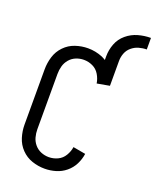

<svg xmlns="http://www.w3.org/2000/svg" viewBox="-168 -1022 911 1126"><g transform="rotate(20 287.5 -459.0)"><path d="M250 8Q210 8 171.5 -5Q133 -18 104.5 -47.5Q76 -77 64 -116Q52 -155 52 -195V-540Q52 -580 64 -619Q76 -658 104.5 -687.5Q133 -717 171.5 -730Q210 -743 250 -743Q297 -743 341 -725Q354 -719 365 -712V-735H445V-580L367 -566Q363 -594 347.5 -620Q332 -646 305.5 -658.5Q279 -671 250 -671Q225 -671 201.5 -661.5Q178 -652 161.5 -632.5Q145 -613 138.5 -589Q132 -565 132 -540V-195Q132 -170 138.5 -146Q145 -122 161.5 -102.5Q178 -83 201.5 -73.5Q225 -64 250 -64Q279 -64 305.5 -76.5Q332 -89 347.5 -115Q363 -141 367 -169L445 -155Q440 -120 424 -88.5Q408 -57 380.5 -34.5Q353 -12 319 -2Q285 8 250 8ZM365 -735Q365 -775 379.5 -813Q394 -851 425.5 -877.5Q457 -904 496 -915Q535 -926 575 -926V-854Q550 -854 526 -847Q502 -840 482.5 -823.5Q463 -807 454 -783.5Q445 -760 445 -735Z"/></g></svg>

Font: Iosevka SS01
Style: Regular
Weight: 400
Monospace: yes
Designer: Belleve Invis
Foundry: Belleve Invis
Version: 2.3.3; ttfautohint (v1.8.3)